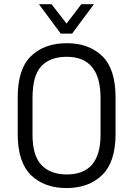

<svg xmlns="http://www.w3.org/2000/svg" viewBox="-20 -910 649 937"><path d="M130.9 -55.7Q66.4 -119.1 66.4 -255.9V-434.6Q66.4 -573.2 130.9 -635.7Q196.3 -699.2 305.7 -699.2Q414.1 -699.2 479.5 -635.7Q543.9 -573.2 543.9 -434.6V-255.9Q543.9 -119.1 478.5 -55.7Q413.1 7.8 304.7 7.8Q196.3 7.8 130.9 -55.7ZM470.7 -252V-431.6Q470.7 -632.8 305.7 -632.8Q223.6 -632.8 180.7 -585.9Q138.7 -540 138.7 -431.6V-252Q138.7 -151.4 181.6 -105.5Q225.6 -58.6 305.7 -58.6Q470.7 -58.6 470.7 -252ZM169.9 -889.6H231.4L304.7 -794.9L377 -889.6H438.5L332 -746.1H276.4Z"/></svg>

Font: Dinish
Style: Regular
Weight: 400
Designer: Bert Driehuis
Foundry: Playbeing
Version: Version 3.006; git-39231f3c-release